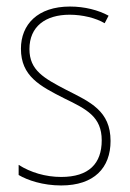

<svg xmlns="http://www.w3.org/2000/svg" viewBox="-20 -557 396 587"><path d="M318 -126C318 -218 256 -245 183 -282C114 -318 70 -342 70 -407C70 -476 119 -512 193 -512C232 -512 273 -502 300 -486L312 -509C281 -526 239 -537 194 -537C95 -537 44 -482 44 -408C44 -324 102 -294 177 -256C245 -223 291 -200 291 -128C291 -57 252 -16 167 -16C119 -16 73 -30 37 -53V-22C64 -6 111 10 167 10C268 10 318 -44 318 -126Z"/></svg>

Font: Noto Sans Condensed Thin
Style: Regular
Weight: 100
Width: 3
Designer: Monotype Design Team
Foundry: Monotype Imaging Inc.
Version: Version 2.013